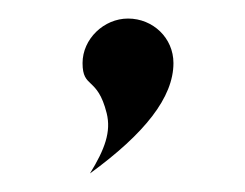

<svg xmlns="http://www.w3.org/2000/svg" viewBox="-20 -113 264 207"><path d="M69 -45C69 -17 85 -31 95 9C100 29 93 48 77 74C136 31 167 -8 167 -45C167 -72 145 -93 118 -93C92 -93 69 -71 69 -45Z"/></svg>

Font: Charger Static
Style: Regular
Weight: 1000
Designer: Jasper
Foundry: KineticPlasma Fonts/Cannot Into Space Fonts
Version: Version 1.1